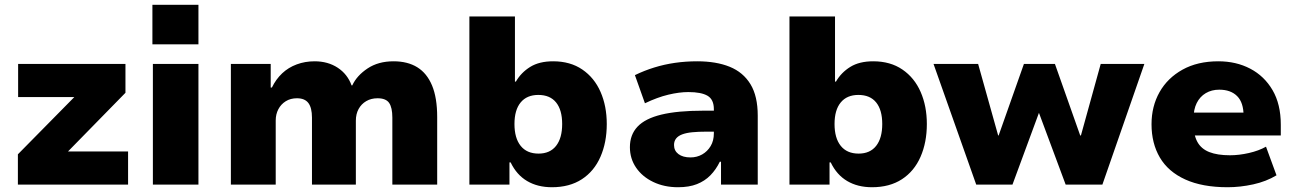

<svg xmlns="http://www.w3.org/2000/svg" viewBox="-20 -774 5431 805"><path d="M55 0V-127L332 -408L325 -367H56V-506H506V-385L225 -98L231 -139H517V0Z M619 -588V-754H812V-588ZM621 0V-506H812V0Z M948 0V-506H1115V-407H1120Q1137 -442 1163 -466.5Q1189 -491 1224 -504Q1259 -517 1299 -517Q1355 -517 1396 -490Q1437 -463 1454 -416H1457Q1476 -457 1521 -487Q1566 -517 1630 -517Q1689 -517 1729.5 -492Q1770 -467 1791.5 -415.5Q1813 -364 1813 -283V0H1625V-281Q1625 -323 1611.5 -342.5Q1598 -362 1563 -362Q1536 -362 1515.5 -350Q1495 -338 1483.5 -317Q1472 -296 1472 -268V0H1288V-281Q1288 -322 1273 -342Q1258 -362 1225 -362Q1198 -362 1178 -349.5Q1158 -337 1147 -316Q1136 -295 1136 -269V0Z M2294 11Q2234 11 2190 -15Q2146 -41 2121 -93H2116V0H1948V-705H2139V-432H2143Q2165 -470 2203 -493.5Q2241 -517 2299 -517Q2371 -517 2421.5 -482.5Q2472 -448 2498 -388.5Q2524 -329 2524 -254Q2524 -177 2497.5 -116.5Q2471 -56 2419.5 -22.5Q2368 11 2294 11ZM2238 -130Q2286 -130 2311.5 -162.5Q2337 -195 2337 -254Q2337 -313 2311.5 -344.5Q2286 -376 2237 -376Q2189 -376 2163 -344.5Q2137 -313 2137 -254Q2137 -195 2163 -162.5Q2189 -130 2238 -130Z M2823 11Q2765 11 2719 -11Q2673 -33 2647 -71Q2621 -109 2621 -157Q2621 -209 2653 -243Q2685 -277 2753 -293.5Q2821 -310 2930 -310H2995V-222H2941Q2908 -222 2882.5 -219.5Q2857 -217 2840 -210.5Q2823 -204 2814.5 -193Q2806 -182 2806 -166Q2806 -142 2824.5 -128Q2843 -114 2875 -114Q2902 -114 2924 -126.5Q2946 -139 2959.5 -161.5Q2973 -184 2973 -215V-316Q2973 -357 2946.5 -372.5Q2920 -388 2866 -388Q2828 -388 2782 -377Q2736 -366 2684 -341L2642 -459Q2681 -478 2723 -491Q2765 -504 2810 -510.5Q2855 -517 2903 -517Q2983 -517 3039.5 -494Q3096 -471 3126.5 -421Q3157 -371 3157 -289V0H3003V-96H2998Q2982 -63 2958.5 -39Q2935 -15 2902 -2Q2869 11 2823 11Z M3636 11Q3576 11 3532 -15Q3488 -41 3463 -93H3458V0H3290V-705H3481V-432H3485Q3507 -470 3545 -493.5Q3583 -517 3641 -517Q3713 -517 3763.5 -482.5Q3814 -448 3840 -388.5Q3866 -329 3866 -254Q3866 -177 3839.5 -116.5Q3813 -56 3761.5 -22.5Q3710 11 3636 11ZM3580 -130Q3628 -130 3653.5 -162.5Q3679 -195 3679 -254Q3679 -313 3653.5 -344.5Q3628 -376 3579 -376Q3531 -376 3505 -344.5Q3479 -313 3479 -254Q3479 -195 3505 -162.5Q3531 -130 3580 -130Z M4073 0 3894 -506H4081L4165 -206H4167L4273 -506H4403L4509 -206H4512L4595 -506H4778L4602 0H4448L4333 -309H4339L4225 0Z M5127 11Q5021 11 4949.5 -21.5Q4878 -54 4843 -113.5Q4808 -173 4808 -253Q4808 -328 4841.5 -387.5Q4875 -447 4938 -482Q5001 -517 5088 -517Q5163 -517 5222 -486Q5281 -455 5315.5 -396Q5350 -337 5350 -251V-206H4961V-302H5203L5194 -288Q5194 -344 5167 -371Q5140 -398 5092 -398Q5060 -398 5035.5 -383.5Q5011 -369 4997.5 -342Q4984 -315 4984 -276V-256Q4984 -209 5000 -179.5Q5016 -150 5050 -136.5Q5084 -123 5137 -123Q5175 -123 5216.5 -132.5Q5258 -142 5288 -159L5332 -39Q5289 -13 5234.5 -1Q5180 11 5127 11Z"/></svg>

Font: Nunito Sans 7pt Black
Style: Regular
Weight: 900
Designer: Vernon Adams
Foundry: Vernon Adams
Version: Version 3.101;gftools[0.9.27]